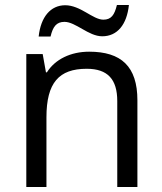

<svg xmlns="http://www.w3.org/2000/svg" viewBox="-20 -753 654 773"><path d="M135.7 -606C144 -684.6 183.6 -731.9 242.7 -731.9C272.5 -731.9 300.8 -717.8 326.2 -703.1C351.6 -688.5 375 -673.8 396 -673.8C427.7 -673.8 440.9 -692.4 450.7 -732.9H499C490.7 -654.3 452.6 -606.9 391.6 -606.9C363.8 -606.9 336.9 -621.6 311.5 -636.2C285.6 -650.9 261.7 -665 239.7 -665C207 -665 192.9 -645.5 183.6 -606ZM533.2 0H452.1V-346.2C452.1 -433.6 413.6 -476.1 329.1 -476.1C217.3 -476.1 167 -419.9 167 -280.8V0H85.9V-535.2H151.9L165 -461.9H168.9C202.1 -514.6 265.1 -544.9 338.9 -544.9C467.8 -544.9 533.2 -485.8 533.2 -349.1Z"/></svg>

Font: OpenSansEmoji
Style: Regular
Weight: 400
Foundry: MorbZ
Version: Version 1.000;PS 001.000;hotconv 1.0.70;makeotf.lib2.5.58329